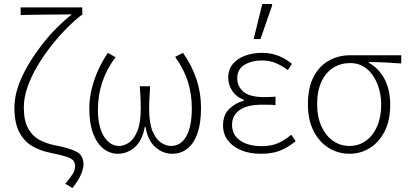

<svg xmlns="http://www.w3.org/2000/svg" viewBox="-20 -756 2036 959"><path d="M342 183 306 162Q335 127 345 110Q355 93 355 73Q355 57 346 46Q337 35 311 26.5Q285 18 235 8Q184 -2 143 -25Q102 -48 77 -94.5Q52 -141 52 -219Q52 -270 70.5 -324Q89 -378 120.5 -431Q152 -484 189.5 -532.5Q227 -581 266 -619.5Q305 -658 339 -684Q307 -684 259.5 -683.5Q212 -683 164 -682.5Q116 -682 83 -681V-719H391V-681H387Q351 -653 311 -612.5Q271 -572 233.5 -524Q196 -476 165.5 -424Q135 -372 117 -320Q99 -268 99 -220Q99 -153 120.5 -114.5Q142 -76 179 -56.5Q216 -37 261 -29Q328 -16 362.5 2Q397 20 397 66Q397 86 384.5 115.5Q372 145 342 183Z M569 12Q529 12 496.5 -13.5Q464 -39 445 -89.5Q426 -140 426 -214Q426 -263 438 -312Q450 -361 471 -407Q492 -453 519 -492L557 -470Q513 -412 491 -346Q469 -280 469 -209Q469 -123 499 -75Q529 -27 575 -27Q599 -27 624 -43.5Q649 -60 666 -101Q683 -142 683 -213Q683 -229 682.5 -246.5Q682 -264 681 -284Q680 -304 678 -325H730Q729 -304 727.5 -284Q726 -264 725.5 -246.5Q725 -229 725 -213Q725 -141 742 -100.5Q759 -60 784.5 -43.5Q810 -27 834 -27Q883 -27 910.5 -75Q938 -123 938 -216Q938 -286 918.5 -348Q899 -410 855 -472L894 -492Q937 -432 960.5 -362.5Q984 -293 984 -216Q984 -141 966.5 -90.5Q949 -40 916.5 -14Q884 12 840 12Q794 12 756 -21Q718 -54 707 -122H703Q691 -54 653.5 -21Q616 12 569 12Z M1284 12Q1226 12 1183.5 -6Q1141 -24 1117.5 -55.5Q1094 -87 1094 -129Q1094 -183 1126 -213Q1158 -243 1198 -253V-257Q1160 -272 1140 -302Q1120 -332 1120 -368Q1120 -409 1143 -436.5Q1166 -464 1204.5 -478Q1243 -492 1289 -492Q1333 -492 1370 -477.5Q1407 -463 1438 -437L1418 -406Q1387 -429 1356 -441.5Q1325 -454 1288 -454Q1238 -454 1201.5 -432.5Q1165 -411 1165 -364Q1165 -324 1196.5 -297.5Q1228 -271 1300 -271Q1314 -271 1325.5 -271.5Q1337 -272 1356 -273V-231Q1335 -233 1319.5 -233Q1304 -233 1287 -233Q1215 -233 1177 -206.5Q1139 -180 1139 -132Q1139 -83 1179 -54.5Q1219 -26 1289 -26Q1331 -26 1364 -39Q1397 -52 1435 -83L1457 -51Q1415 -17 1376 -2.5Q1337 12 1284 12ZM1247 -561 1290 -736H1337L1340 -731L1281 -561Z M1726 12Q1670 12 1623 -16.5Q1576 -45 1547 -100.5Q1518 -156 1518 -235Q1518 -320 1547.5 -374.5Q1577 -429 1625 -454.5Q1673 -480 1728 -480H1984V-439Q1942 -442 1903 -444Q1864 -446 1823 -446V-442Q1872 -415 1900.5 -361.5Q1929 -308 1929 -232Q1929 -154 1901 -99.5Q1873 -45 1827 -16.5Q1781 12 1726 12ZM1726 -27Q1771 -27 1807 -52.5Q1843 -78 1863.5 -124.5Q1884 -171 1884 -234Q1884 -288 1865.5 -335.5Q1847 -383 1812.5 -412Q1778 -441 1728 -441Q1682 -441 1645 -418Q1608 -395 1586 -349Q1564 -303 1564 -235Q1564 -172 1585.5 -125Q1607 -78 1643.5 -52.5Q1680 -27 1726 -27Z"/></svg>

Font: Source Sans 3 Light
Style: Regular
Weight: 300
Designer: Paul D. Hunt
Foundry: Adobe
Version: Version 3.052;hotconv 1.1.0;makeotfexe 2.6.0